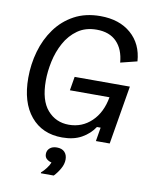

<svg xmlns="http://www.w3.org/2000/svg" viewBox="-95 -734 832 1027"><g transform="rotate(10 321.0 -220.5)"><path d="M276.7 12.5Q168.3 12.5 105.8 -62.5Q43.3 -137.5 43.3 -270.8Q43.3 -345 63.3 -415Q83.3 -485 123.8 -540.8Q164.2 -596.7 225 -629.6Q285.8 -662.5 366.7 -662.5Q470 -662.5 533.3 -607.5Q596.7 -552.5 603.3 -458.3L513.3 -435.8Q507.5 -507.5 468.3 -547.5Q429.2 -587.5 360 -587.5Q299.2 -587.5 256.7 -557.5Q214.2 -527.5 187.9 -479.6Q161.7 -431.7 150 -376.7Q138.3 -321.7 138.3 -271.7Q138.3 -165 183.8 -112.9Q229.2 -60.8 300 -60.8Q371.7 -60.8 422.9 -109.6Q474.2 -158.3 489.2 -243.3H274.2L286.7 -318.3H586.7L533.3 0H458.3L470.8 -75H450.8Q425 -35.8 382.1 -11.7Q339.2 12.5 276.7 12.5ZM198.3 220.8V215.8Q212.5 204.2 225.8 186.2Q239.2 168.3 244.2 154.2Q229.2 150.8 217.9 141.2Q206.7 131.7 206.7 114.2Q206.7 95 220.8 82.5Q235 70 259.2 70Q286.7 70 301.2 85Q315.8 100 315.8 125.8Q315.8 150.8 301.2 176.2Q286.7 201.7 268.3 220.8Z"/></g></svg>

Font: Familjen Grotesk GF
Style: Italic
Weight: 400
Designer: Anders Wikstroem, Jonas Baeckman, Matilda Gysing, Kristian Moeller
Foundry: Familjen STHML AB
Version: Version 2.000; Beta; Release 4; Build 6